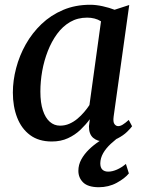

<svg xmlns="http://www.w3.org/2000/svg" viewBox="-20 -584 610 806"><path d="M457 -94.5Q454 -72 460.5 -63.2Q467 -54.5 476 -54.5Q485 -54.5 495.2 -60.8Q505.5 -67 520.5 -80.5L534.5 -54Q529.5 -46.5 513.8 -31Q498 -15.5 473.5 -2.8Q449 10 418 10Q389 10 371 -5.5Q353 -21 353.5 -54L357 -83.5Q340 -60.5 317.5 -39Q295 -17.5 265.2 -3.8Q235.5 10 197.5 10Q142.5 10 106.2 -17Q70 -44 52 -90.5Q34 -137 34 -195.5Q34 -246 47.8 -298.2Q61.5 -350.5 88.2 -398Q115 -445.5 154.2 -483Q193.5 -520.5 244.8 -542.2Q296 -564 359 -564Q383 -564 411.2 -557.8Q439.5 -551.5 461 -543L522.5 -563ZM404 -494.5Q391.5 -502.5 376.8 -506.2Q362 -510 346 -510Q306 -510 274.5 -491.8Q243 -473.5 219.8 -441.8Q196.5 -410 180.8 -369.8Q165 -329.5 157.2 -285.8Q149.5 -242 149.5 -199.5Q149.5 -152.5 160 -120.8Q170.5 -89 189 -72.8Q207.5 -56.5 232 -56.5Q253 -56.5 271.2 -64.5Q289.5 -72.5 305 -85.5Q320.5 -98.5 333.2 -113.5Q346 -128.5 355.5 -143ZM394 202Q349 201.5 329 181.8Q309 162 309 133Q309 108 321.2 85.5Q333.5 63 353.5 43.5Q373.5 24 398 8Q422.5 -8 447 -20.5L470.5 -33.5L492 -17.5Q465.5 0.5 445 19.8Q424.5 39 413 59.2Q401.5 79.5 401 101.5Q401 119.5 409.8 128Q418.5 136.5 434.5 136.5Q451.5 136.5 471.2 127.8Q491 119 508.5 104L521 144Q504 165 470 183.5Q436 202 394 202Z"/></svg>

Font: Merriweather 28pt Medium
Style: Italic
Weight: 500
Italic angle: -7.8°
Version: Version 2.101